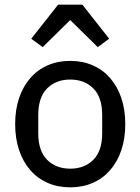

<svg xmlns="http://www.w3.org/2000/svg" viewBox="-20 -791 602 823"><path d="M281 12Q228 12 184.5 -7Q141 -26 110 -61.5Q79 -97 62 -147Q45 -197 45 -259Q45 -321 62 -371Q79 -421 110 -456.5Q141 -492 184.5 -511Q228 -530 281 -530Q334 -530 377.5 -511Q421 -492 452 -456.5Q483 -421 500 -371Q517 -321 517 -259Q517 -197 500 -147Q483 -97 452 -61.5Q421 -26 377.5 -7Q334 12 281 12ZM281 -68Q342 -68 380 -106Q418 -144 418 -220V-298Q418 -374 380 -412Q342 -450 281 -450Q220 -450 182 -412Q144 -374 144 -298V-220Q144 -144 182 -106Q220 -68 281 -68ZM333 -771 448 -625 399 -589 281 -705 163 -589 114 -625 229 -771Z"/></svg>

Font: IBM Plex Sans Text
Style: Regular
Weight: 450
Designer: Mike Abbink, Paul van der Laan, Pieter van Rosmalen
Foundry: Bold Monday
Version: Version 3.005